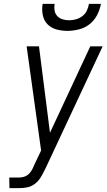

<svg xmlns="http://www.w3.org/2000/svg" viewBox="-20 -975 552 995"><path d="M29 0 28 -55H79Q91 -55 103.5 -58.5Q116 -62 126 -70.5Q136 -79 143 -90.5Q150 -102 155 -114V-115L193 -195L118 -735H182L239 -287L448 -735H512L219 -109L210 -91Q201 -72 189 -53Q177 -34 159 -21Q141 -8 120.5 -4Q100 0 79 0ZM329 -815Q300 -815 272.5 -822.5Q245 -830 226 -849.5Q207 -869 201.5 -897.5Q196 -926 201 -955H263Q260 -937 263 -920Q266 -903 277 -891.5Q288 -880 304 -875Q320 -870 338 -870Q356 -870 374 -875Q392 -880 407 -891.5Q422 -903 430 -920Q438 -937 441 -955H503Q498 -926 483.5 -897.5Q469 -869 444 -849.5Q419 -830 388.5 -822.5Q358 -815 329 -815Z"/></svg>

Font: Iosevka SS18 Light
Style: Italic
Weight: 300
Italic angle: -9°
Monospace: yes
Designer: Belleve Invis
Foundry: Belleve Invis
Version: Version 25.1.1; ttfautohint (v1.8.4)